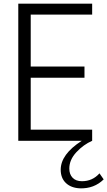

<svg xmlns="http://www.w3.org/2000/svg" viewBox="-20 -770 587 1050"><path d="M524 178 547 211Q495 262 418 260Q369 258 340.5 231Q312 204 312 158Q312 74 427 0H80V-750H484V-690H148V-406H442V-345H148V-61H484V0Q436 21 397.5 62.5Q359 104 359 152Q359 183 377 202Q395 221 428 221Q486 221 524 178Z"/></svg>

Font: Orkney Light
Style: Regular
Weight: 300
Designer: Samuel Oakes and Alfredo Marco Pradil
Foundry: Alfredo Marco Pradil
Version: 1.0; ttfautohint (v1.5)